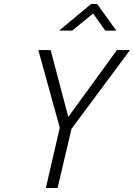

<svg xmlns="http://www.w3.org/2000/svg" viewBox="-20 -947 675 967"><path d="M278 -793 439 -927H469L566 -793H510L449 -879L344 -793ZM635 -695 340 -298 270 0H211L281 -304L173 -695H235L324 -358L569 -695Z"/></svg>

Font: Titillium Web Light
Style: Italic
Weight: 300
Italic angle: -13°
Version: Version 1.002;PS 57.000;hotconv 1.0.70;makeotf.lib2.5.55311